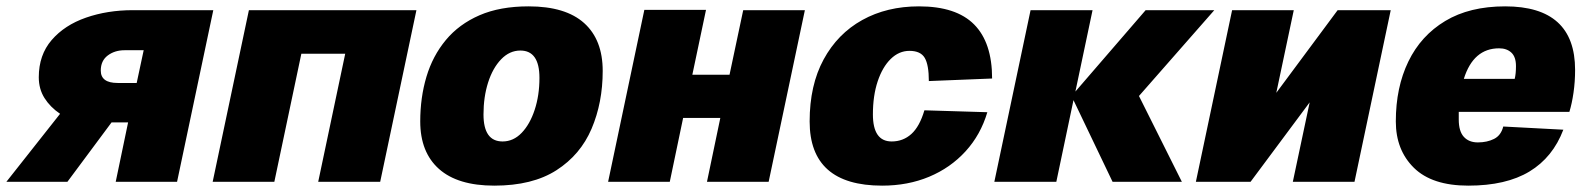

<svg xmlns="http://www.w3.org/2000/svg" viewBox="-21 -572 5001 604"><path d="M-1 0 168 -214Q137 -235 119 -263.5Q101 -292 101 -329Q101 -399 141.5 -446Q182 -493 249.5 -516.5Q317 -540 397 -540H650L536 0H343L382 -187H330L191 0ZM349 -311H409L431 -414H371Q340 -414 318 -397.5Q296 -381 296 -350Q296 -311 349 -311Z M648 0 762 -540H1289L1175 0H980L1065 -403H927L842 0Z M1534 12Q1419 12 1360 -40.5Q1301 -93 1301 -190Q1301 -265 1320.5 -330.5Q1340 -396 1381.5 -446Q1423 -496 1487.5 -524Q1552 -552 1642 -552Q1758 -552 1816.5 -499.5Q1875 -447 1875 -349Q1875 -249 1840 -167Q1805 -85 1729.5 -36.5Q1654 12 1534 12ZM1560 -127Q1594 -127 1620 -154Q1646 -181 1661 -226.5Q1676 -272 1676 -327Q1676 -413 1616 -413Q1582 -413 1555.5 -385.5Q1529 -358 1514.5 -312.5Q1500 -267 1500 -212Q1500 -127 1560 -127Z M1892 0 2006 -541H2200L2157 -337H2274L2317 -540H2511L2397 0H2203L2245 -201H2128L2086 0Z M2754 12Q2526 12 2526 -190Q2526 -304 2570 -385Q2614 -466 2691.5 -509Q2769 -552 2870 -552Q2987 -552 3043.5 -495Q3100 -438 3100 -325L2901 -317Q2901 -368 2888 -390Q2875 -412 2840 -412Q2807 -412 2781 -386.5Q2755 -361 2740 -316Q2725 -271 2725 -212Q2725 -127 2784 -127Q2820 -127 2846 -150.5Q2872 -174 2887 -225L3085 -219Q3064 -148 3016.5 -96Q2969 -44 2902 -16Q2835 12 2754 12Z M3107 0 3221 -540H3416L3362 -284L3583 -540H3799L3562 -270L3697 0H3479L3356 -257L3302 0Z M3741 0 3855 -540H4049L3994 -280L4187 -540H4354L4240 0H4046L4099 -250L3913 0Z M4598 12Q4484 12 4427 -44Q4370 -100 4370 -190Q4370 -297 4409.5 -378.5Q4449 -460 4525.5 -506Q4602 -552 4714 -552Q4934 -552 4934 -352Q4934 -315 4929 -280.5Q4924 -246 4916 -220H4568Q4568 -208 4568 -196Q4568 -159 4584 -141.5Q4600 -124 4628 -124Q4657 -124 4679 -135Q4701 -146 4708 -174L4897 -164Q4864 -77 4790.5 -32.5Q4717 12 4598 12ZM4695 -420Q4614 -420 4584 -324H4744Q4746 -332 4747 -342Q4748 -352 4748 -364Q4748 -393 4733.5 -406.5Q4719 -420 4695 -420Z"/></svg>

Font: Geist Black
Style: Italic
Weight: 900
Italic angle: -12°
Designer: Basement.studio, Andrés Briganti, Mateo Zaragoza
Foundry: Basement.studio, Vercel, Andrés Briganti, Guido Ferreyra, Mateo Zaragoza
Version: Version 1.500; ttfautohint (v1.8.4.7-5d5b)